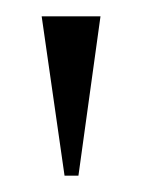

<svg xmlns="http://www.w3.org/2000/svg" viewBox="-20 -719 174 235"><path d="M31 -699H103L76 -504H59Z"/></svg>

Font: Moniqa Narrow Heading
Style: Bold
Weight: 700
Width: 4
Designer: Rajesh Rajput
Foundry: Rajesh Rajput
Version: Version 1.000